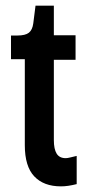

<svg xmlns="http://www.w3.org/2000/svg" viewBox="-20 -653 319 681"><path d="M196 8Q135 8 101.5 -27.5Q68 -63 68 -138V-443H19V-527H41Q70 -527 82.5 -537Q95 -547 98 -570L106 -633H171V-528H248V-441H171V-156Q171 -124 181 -108Q191 -92 213 -92Q219 -92 229 -94.5Q239 -97 252 -100V0Q236 4 222.5 6Q209 8 196 8Z"/></svg>

Font: Bricolage Grotesque 24pt Condensed Medium
Style: Regular
Weight: 500
Width: 3
Designer: Mathieu Triay
Foundry: Atelier Triay
Version: Version 1.001;gftools[0.9.33.dev8+g029e19f]